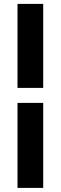

<svg xmlns="http://www.w3.org/2000/svg" viewBox="-20 -730 304 960"><path d="M196 -710.5V-290.5H67.5V-710.5ZM196 -215.5V209.5H67.5V-215.5Z"/></svg>

Font: Anek Malayalam Medium
Style: Bold
Weight: 700
Version: Version 1.003